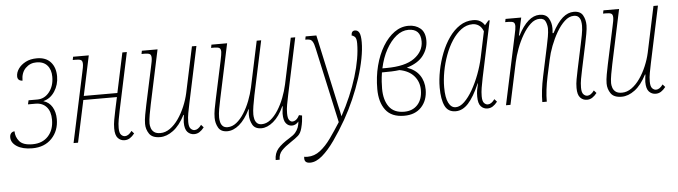

<svg xmlns="http://www.w3.org/2000/svg" viewBox="-64 -746 4223 1196"><g transform="rotate(-5 2048.0 -148.0)"><path d="M117 10Q56 10 20.5 -13Q-15 -36 -15 -70Q-15 -86 -6.5 -95.5Q2 -105 15 -105Q15 -70 38 -42.5Q61 -15 120 -15Q182 -15 218 -54Q254 -93 254 -157Q254 -208 229 -236.5Q204 -265 160 -265H113L119 -290H174Q219 -290 249 -328Q279 -366 279 -423Q279 -468 255.5 -494.5Q232 -521 188 -521Q148 -521 120 -493Q92 -465 92 -415Q61 -417 61 -445Q61 -469 77 -492Q93 -515 122.5 -530.5Q152 -546 193 -546Q249 -546 279 -512.5Q309 -479 309 -423Q309 -371 282 -329.5Q255 -288 211 -277V-276Q246 -266 265 -234Q284 -202 284 -158Q284 -85 238.5 -37.5Q193 10 117 10Z M694 10Q669 10 652 -8Q635 -26 635 -69Q635 -95 640 -122Q645 -149 652 -183L669 -262H459L403 0H375L467 -431Q471 -448 473.5 -462.5Q476 -477 476 -486Q476 -505 466.5 -510.5Q457 -516 435 -516H415L419 -536H517L464 -287H674L727 -536H755L680 -183Q673 -149 668 -122Q663 -95 663 -69Q663 -38 674 -26.5Q685 -15 698 -15Q720 -15 741 -44L756 -27Q742 -9 727 0.5Q712 10 694 10Z M916 10Q867 10 848 -18Q829 -46 829 -80Q829 -104 835 -137Q841 -170 847 -198L897 -431Q901 -448 903.5 -462.5Q906 -477 906 -486Q906 -505 896.5 -510.5Q887 -516 865 -516H845L849 -536H947L875 -198Q869 -169 863 -136Q857 -103 857 -80Q857 -67 862 -51.5Q867 -36 880.5 -25.5Q894 -15 920 -15Q951 -15 980 -35.5Q1009 -56 1033 -90.5Q1057 -125 1074.5 -166.5Q1092 -208 1101 -249L1162 -536H1190L1115 -183Q1108 -149 1103 -122.5Q1098 -96 1098 -69Q1098 -38 1109 -26.5Q1120 -15 1133 -15Q1155 -15 1176 -44L1191 -27Q1177 -9 1162 0.5Q1147 10 1129 10Q1104 10 1087 -8Q1070 -26 1070 -69Q1070 -80 1072 -93.5Q1074 -107 1075 -115H1072Q1039 -51 998 -20.5Q957 10 916 10Z M1336 10Q1296 10 1280 -18Q1264 -46 1264 -80Q1264 -105 1269 -133Q1274 -161 1282 -198L1332 -431Q1336 -450 1338.5 -464.5Q1341 -479 1341 -486Q1341 -505 1331.5 -510.5Q1322 -516 1300 -516H1280L1284 -536H1382L1310 -198Q1302 -160 1297 -132Q1292 -104 1292 -80Q1292 -67 1295.5 -51.5Q1299 -36 1309.5 -25.5Q1320 -15 1340 -15Q1369 -15 1395 -35.5Q1421 -56 1443 -90.5Q1465 -125 1481 -166.5Q1497 -208 1506 -249L1567 -536H1595L1523 -198Q1516 -163 1511 -132.5Q1506 -102 1506 -80Q1506 -67 1509.5 -51.5Q1513 -36 1523.5 -25.5Q1534 -15 1553 -15Q1582 -15 1608 -35.5Q1634 -56 1656 -90.5Q1678 -125 1694 -166.5Q1710 -208 1719 -249L1780 -536H1808L1733 -183Q1726 -149 1721 -122.5Q1716 -96 1716 -69Q1716 -38 1725 -26.5Q1734 -15 1744 -15Q1771 -15 1789 -51L1808 -47Q1807 -29 1804.5 -10.5Q1802 8 1796 31Q1788 62 1771 77Q1754 92 1725 111Q1687 136 1666 158Q1645 180 1645 215H1620Q1620 173 1643.5 145Q1667 117 1718 86Q1743 71 1755 57Q1767 43 1774 25Q1780 9 1782 -12Q1764 10 1740 10Q1718 10 1703 -8Q1688 -26 1688 -69Q1688 -79 1690 -93Q1692 -107 1693 -115H1690Q1662 -53 1624 -21.5Q1586 10 1549 10Q1509 10 1493.5 -18Q1478 -46 1478 -80Q1478 -88 1479 -97Q1480 -106 1481 -115H1479Q1448 -52 1411 -21Q1374 10 1336 10Z M1833 250Q1798 250 1798 221Q1798 219 1798 216Q1798 213 1799 210Q1803 211 1808 211.5Q1813 212 1820 212Q1863 212 1899 184Q1935 156 1967 111Q1999 66 2032 14L1929 -455Q1923 -484 1915.5 -497Q1908 -510 1898 -513Q1888 -516 1873 -516H1869L1873 -536H1940L2038 -86Q2042 -70 2045.5 -53.5Q2049 -37 2052 -21Q2117 -140 2153 -257Q2189 -374 2189 -465Q2189 -497 2178 -506.5Q2167 -516 2159 -516Q2159 -546 2182 -546Q2200 -546 2209 -529Q2218 -512 2218 -470Q2218 -425 2207 -367.5Q2196 -310 2175.5 -246.5Q2155 -183 2127 -119Q2099 -55 2066 3Q2027 71 1987.5 127Q1948 183 1909 216.5Q1870 250 1833 250Z M2442 10Q2363 10 2326 -39Q2289 -88 2289 -170Q2289 -247 2306.5 -315Q2324 -383 2355.5 -435Q2387 -487 2428 -516.5Q2469 -546 2517 -546Q2561 -546 2590.5 -521.5Q2620 -497 2620 -444Q2620 -394 2587.5 -351Q2555 -308 2484 -287Q2537 -269 2563 -231Q2589 -193 2589 -141Q2589 -74 2550 -32Q2511 10 2442 10ZM2514 -521Q2474 -521 2438 -492Q2402 -463 2374 -412.5Q2346 -362 2332 -296H2356Q2475 -296 2532.5 -338Q2590 -380 2590 -442Q2590 -521 2514 -521ZM2444 -15Q2497 -15 2528 -49Q2559 -83 2559 -141Q2559 -192 2527.5 -228.5Q2496 -265 2437 -276Q2414 -273 2388 -272Q2362 -271 2327 -271Q2322 -238 2320.5 -214Q2319 -190 2319 -170Q2319 -99 2349.5 -57Q2380 -15 2444 -15Z M2764 10Q2716 10 2696.5 -31Q2677 -72 2677 -145Q2677 -196 2688 -251.5Q2699 -307 2719.5 -359.5Q2740 -412 2769.5 -454Q2799 -496 2837 -521Q2875 -546 2920 -546Q2948 -546 2965.5 -535Q2983 -524 2992 -508L3016 -536H3024L2949 -183Q2942 -148 2937.5 -121.5Q2933 -95 2933 -69Q2933 -38 2943.5 -26.5Q2954 -15 2967 -15Q2989 -15 3010 -44L3025 -27Q3011 -9 2996 0.5Q2981 10 2963 10Q2938 10 2921.5 -8Q2905 -26 2905 -69Q2905 -92 2908 -109.5Q2911 -127 2917 -151H2915Q2879 -68 2843 -29Q2807 10 2764 10ZM2766 -15Q2793 -15 2820.5 -41.5Q2848 -68 2873 -111.5Q2898 -155 2917.5 -207Q2937 -259 2948 -310L2982 -471Q2972 -497 2954.5 -509Q2937 -521 2915 -521Q2877 -521 2844.5 -497Q2812 -473 2786 -433Q2760 -393 2742 -344Q2724 -295 2714.5 -243.5Q2705 -192 2705 -145Q2705 -80 2721.5 -47.5Q2738 -15 2766 -15Z M3585 10Q3560 10 3543 -8Q3526 -26 3526 -69Q3526 -96 3531 -122.5Q3536 -149 3543 -183L3576 -338Q3581 -361 3587.5 -394.5Q3594 -428 3594 -453Q3594 -467 3591 -482Q3588 -497 3578 -507.5Q3568 -518 3548 -518Q3518 -518 3490.5 -492.5Q3463 -467 3440 -427.5Q3417 -388 3400 -343.5Q3383 -299 3375 -260L3353 -159Q3334 -70 3334 0H3306Q3306 -70 3325 -159L3364 -342Q3371 -374 3376 -402.5Q3381 -431 3381 -453Q3381 -473 3372 -495.5Q3363 -518 3334 -518Q3304 -518 3277 -493Q3250 -468 3227 -428.5Q3204 -389 3187.5 -344.5Q3171 -300 3163 -262L3107 0H3079L3171 -431Q3180 -470 3180 -486Q3180 -505 3170.5 -510.5Q3161 -516 3139 -516H3119L3123 -536H3221L3197 -425H3201Q3262 -543 3336 -543Q3376 -543 3392.5 -515.5Q3409 -488 3409 -453Q3409 -446 3408.5 -438Q3408 -430 3407 -422H3413Q3447 -486 3480 -514.5Q3513 -543 3550 -543Q3591 -543 3606.5 -515.5Q3622 -488 3622 -453Q3622 -432 3616 -399Q3610 -366 3604 -338L3571 -183Q3564 -149 3559 -122.5Q3554 -96 3554 -69Q3554 -38 3565 -26.5Q3576 -15 3589 -15Q3611 -15 3632 -44L3647 -27Q3633 -9 3618 0.5Q3603 10 3585 10Z M3802 10Q3753 10 3734 -18Q3715 -46 3715 -80Q3715 -104 3721 -137Q3727 -170 3733 -198L3783 -431Q3787 -448 3789.5 -462.5Q3792 -477 3792 -486Q3792 -505 3782.5 -510.5Q3773 -516 3751 -516H3731L3735 -536H3833L3761 -198Q3755 -169 3749 -136Q3743 -103 3743 -80Q3743 -67 3748 -51.5Q3753 -36 3766.5 -25.5Q3780 -15 3806 -15Q3837 -15 3866 -35.5Q3895 -56 3919 -90.5Q3943 -125 3960.5 -166.5Q3978 -208 3987 -249L4048 -536H4076L4001 -183Q3994 -149 3989 -122.5Q3984 -96 3984 -69Q3984 -38 3995 -26.5Q4006 -15 4019 -15Q4041 -15 4062 -44L4077 -27Q4063 -9 4048 0.5Q4033 10 4015 10Q3990 10 3973 -8Q3956 -26 3956 -69Q3956 -80 3958 -93.5Q3960 -107 3961 -115H3958Q3925 -51 3884 -20.5Q3843 10 3802 10Z"/></g></svg>

Font: Noto Serif ExtraCondensed Thin
Style: Italic
Weight: 100
Width: 2
Italic angle: -12°
Designer: Monotype Design Team
Foundry: Monotype Imaging Inc.
Version: Version 2.013